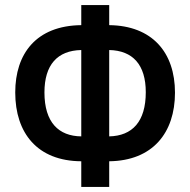

<svg xmlns="http://www.w3.org/2000/svg" viewBox="-20 -735 750 756"><path d="M410 -715H300V-636C122 -634 40 -523 40 -371C40 -211 127 -101 300 -100V1H410V-100C581 -102 669 -212 669 -370C669 -529 579 -634 410 -636ZM300 -538V-198C211 -199 155 -253 155 -371C155 -480 206 -536 300 -538ZM410 -538C503 -536 554 -480 554 -372C554 -256 501 -200 410 -198Z"/></svg>

Font: Noto Sans Armenian Condensed SemiBold
Style: Regular
Weight: 600
Width: 3
Designer: Monotype Design Team
Foundry: Monotype Imaging Inc.
Version: Version 2.008